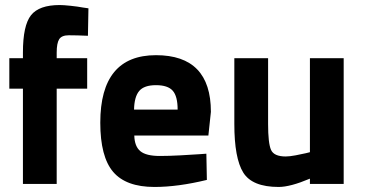

<svg xmlns="http://www.w3.org/2000/svg" viewBox="-20 -730 1451 762"><path d="M205 -378V0H71V-378H17V-499H71V-522Q71 -629 103 -669.5Q135 -710 217 -710Q232 -710 260.5 -707Q289 -704 310 -700L331 -697L329 -588Q285 -590 253 -590Q225 -590 215 -574.5Q205 -559 205 -521V-499H326V-378Z M614 -111Q650 -111 696.5 -113.5Q743 -116 771 -118L799 -120L801 -16Q686 12 593 12Q480 12 429 -48Q378 -108 378 -243Q378 -511 599 -511Q817 -511 817 -286L807 -192H513Q514 -149 537 -130Q560 -111 614 -111ZM512 -295H685Q685 -348 665.5 -370Q646 -392 599 -392Q552 -392 532.5 -369Q513 -346 512 -295Z M1210 -499H1344V0H1210V-21Q1132 12 1086 12Q981 12 945.5 -45Q910 -102 910 -238V-499H1044V-238Q1044 -162 1055.5 -135.5Q1067 -109 1114 -109Q1129 -109 1153 -113.5Q1177 -118 1194 -122L1210 -126Z"/></svg>

Font: TypoPRO Titillium Text
Style: 999 wt
Weight: 900
Designer: Accademia di Belle Arti di Urbino and others
Foundry: Accademia di Belle Arti di Urbino and others.
Version: Version 25.000